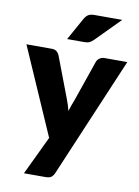

<svg xmlns="http://www.w3.org/2000/svg" viewBox="-101 -800 743 1029"><g transform="rotate(10 270.5 -285.5)"><path d="M0 0ZM268 134.5Q261 150 251 157.2Q241 164.5 219 164.5H103L203 -45.5L-4 -518.5H133Q151 -518.5 160.8 -510.5Q170.5 -502.5 175 -491.5L260 -268Q272 -237 279.5 -206Q284.5 -222 290.2 -237.8Q296 -253.5 302 -269L379 -491.5Q383.5 -503 395 -510.8Q406.5 -518.5 420 -518.5H545ZM479 -736.5 349 -605Q337.5 -593.5 327 -588.8Q316.5 -584 299 -584H206L274 -706.5Q282.5 -721 294 -728.8Q305.5 -736.5 329 -736.5Z"/></g></svg>

Font: Lato Black
Style: Regular
Weight: 900
Designer: Lukasz Dziedzic
Foundry: tyPoland Lukasz Dziedzic
Version: Version 2.007; 2014-02-27